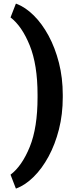

<svg xmlns="http://www.w3.org/2000/svg" viewBox="-20 -804 396 1041"><path d="M65.9 217.8 37.1 143.1Q99.1 96.2 141.4 -7.8Q183.6 -111.8 183.6 -275.9V-290.5Q183.6 -453.1 141.1 -557.9Q98.6 -662.6 37.1 -709.5L65.9 -783.7H68.8Q117.7 -765.1 162.8 -720.5Q208 -675.8 243.4 -610.4Q278.8 -544.9 299.6 -463.4Q320.3 -381.8 320.3 -289.6V-276.9Q320.3 -184.1 299.6 -102.5Q278.8 -21 243.4 44.4Q208 109.9 162.8 154.5Q117.7 199.2 68.8 217.8Z"/></svg>

Font: Roboto Slab ExtraBold
Style: Regular
Weight: 800
Designer: Google
Version: Version 2.001; ttfautohint (v1.8.3)